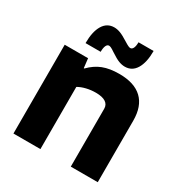

<svg xmlns="http://www.w3.org/2000/svg" viewBox="-162 -806 877 925"><g transform="rotate(30 276.5 -343.0)"><path d="M43 0ZM193 0H43V-494H173L179 -442H182Q214 -475 251.5 -489.5Q289 -504 342 -504Q426 -504 469 -463Q512 -422 512 -342V0H362V-322Q362 -345 343.5 -357Q325 -369 289 -369Q262 -369 237 -363Q212 -357 193 -346ZM345 -682H429Q429 -618 407.5 -582.5Q386 -547 346 -547Q330 -547 312.5 -553.5Q295 -560 265 -580Q249 -591 242 -594Q235 -597 231 -597Q221 -597 215.5 -585Q210 -573 210 -551H126Q126 -615 147.5 -650.5Q169 -686 209 -686Q225 -686 242.5 -679.5Q260 -673 290 -654Q306 -644 313 -641Q320 -638 324 -638Q334 -638 339.5 -649.5Q345 -661 345 -682Z"/></g></svg>

Font: Blinker
Style: Bold
Weight: 700
Designer: Juergen Huber
Foundry: supertype
Version: Version 1.015;PS 1.15;hotconv 1.0.88;makeotf.lib2.5.647800; 